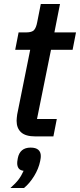

<svg xmlns="http://www.w3.org/2000/svg" viewBox="-20 -682 400 960"><path d="M247 0H156Q108 0 85.5 -20.5Q63 -41 63 -78Q63 -85 64 -93.5Q65 -102 66 -110L131 -433H56L73 -520H111Q140 -520 150.5 -532Q161 -544 166 -571L184 -662H280L252 -520H360L343 -433H235L165 -87H264ZM133 56Q159 56 171.5 67Q184 78 184 98Q184 103 183.5 107.5Q183 112 181 123Q173 162 150.5 198.5Q128 235 100 258H32Q58 235 72.5 216Q87 197 98 172Q81 170 73.5 160Q66 150 66 134Q66 130 66.5 125Q67 120 69 109Q74 83 90 69.5Q106 56 133 56Z"/></svg>

Font: IBM Plex Sans Medium
Style: Italic
Weight: 500
Italic angle: -11.31°
Designer: Mike Abbink, Paul van der Laan, Pieter van Rosmalen
Foundry: Bold Monday
Version: Version 3.201